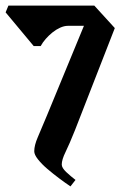

<svg xmlns="http://www.w3.org/2000/svg" viewBox="-40 -659 439 684"><path d="M211 5Q193 -7 171 -23.5Q149 -40 129 -57Q109 -74 95.5 -91Q82 -108 82 -120Q82 -141 94.5 -170Q107 -199 127 -247L259 -567H202Q189 -567 174.5 -560.5Q160 -554 147 -543.5Q134 -533 123 -520.5Q112 -508 105 -495H80L-20 -615L-10 -639H296L369 -559L227 -195Q207 -145 193.5 -117.5Q180 -90 180 -73Q180 -61 196 -46Q212 -31 229 -18Z"/></svg>

Font: Jaini Purva
Style: Regular
Weight: 400
Designer: Girish Dalvi, Maithili Shingre
Foundry: Ek Type
Version: Version 1.001;PS 1.000;hotconv 16.6.51;makeotf.lib2.5.65220